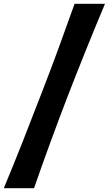

<svg xmlns="http://www.w3.org/2000/svg" viewBox="-74 -850 569 1004"><path d="M475 -830Q424 -709 375.5 -588.5Q327 -468 280 -347Q234 -227 190 -107Q146 13 104 134H-54Q-2 9 46.5 -114Q95 -237 143 -362Q189 -480 231.5 -596Q274 -712 316 -830Z"/></svg>

Font: CAT Rhythmus
Style: Regular
Weight: 400
Designer: Peter Wiegel nach alter Vorlage
Foundry: Peter Wiegel
Version: 1.000